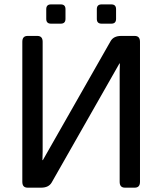

<svg xmlns="http://www.w3.org/2000/svg" viewBox="-20 -866 749 886"><path d="M107.4 0Q83 0 83 -26.9V-673.3Q83 -700.2 107.4 -700.2H152.3Q176.8 -700.2 176.8 -673.3V-166Q176.8 -146.5 175.8 -127H177.7L490.2 -675.8Q503.9 -700.2 539.1 -700.2H601.6Q626 -700.2 626 -673.3V-26.9Q626 0 601.6 0H556.6Q532.2 0 532.2 -26.9V-534.2Q532.2 -553.7 533.2 -573.2H531.2L218.8 -24.4Q205.1 0 169.9 0ZM215.3 -756.8Q193.4 -756.8 193.4 -778.8V-823.7Q193.4 -845.7 215.3 -845.7H260.3Q282.2 -845.7 282.2 -823.7V-778.8Q282.2 -756.8 260.3 -756.8ZM448.7 -756.8Q426.8 -756.8 426.8 -778.8V-823.7Q426.8 -845.7 448.7 -845.7H493.7Q515.6 -845.7 515.6 -823.7V-778.8Q515.6 -756.8 493.7 -756.8Z"/></svg>

Font: Istok
Style: Regular
Weight: 500
Designer: Andrey V. Panov
Foundry: Andrey V. Panov
Version: Version 1.0.3